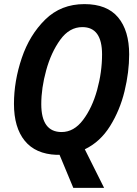

<svg xmlns="http://www.w3.org/2000/svg" viewBox="-20 -745 669 935"><path d="M487 170 393 -18Q468 -54 516 -131Q564 -208 586.5 -301Q609 -394 609 -480Q609 -596 555 -660.5Q501 -725 391 -725Q277 -725 200.5 -650Q124 -575 86 -462.5Q48 -350 48 -239Q48 -124 100.5 -59.5Q153 5 255 9Q261 9 270 9L337 170ZM181 -238Q181 -316 205 -403Q229 -490 273.5 -551.5Q318 -613 381 -613Q477 -613 477 -480Q477 -394 453 -307Q429 -220 384.5 -161Q340 -102 280 -102Q181 -102 181 -238Z"/></svg>

Font: Noto Sans UI SemiCondensed
Style: Bold Italic
Weight: 700
Width: 4
Designer: Monotype Design Team
Foundry: Monotype Imaging Inc.
Version: 1.001